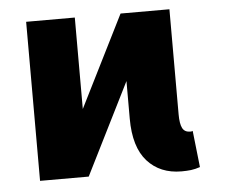

<svg xmlns="http://www.w3.org/2000/svg" viewBox="-45 -595 773 656"><g transform="rotate(-5 342.0 -267.5)"><path d="M67.5 0V-545.5H234.4V-231.9L391.3 -545.5H558.9V-185Q558.9 -152.7 566.6 -137.8Q574.2 -122.9 593.4 -122.9Q600.1 -122.9 601.9 -124.6L615.8 0.7Q599.4 6.4 584.3 8.2Q569.2 9.9 552.2 9.9Q478.7 9.9 435 -38.7Q391.3 -87.4 391.3 -185V-313.9L234.4 0Z"/></g></svg>

Font: Inter P Extra Bold
Style: Regular
Weight: 800
Designer: Rasmus Andersson
Foundry: rsms
Version: Version 3.018;git-588b23468